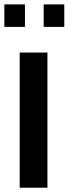

<svg xmlns="http://www.w3.org/2000/svg" viewBox="-30 -872 318 892"><path d="M190.4 0V-627.9H61.5V0ZM172.9 -747.1V-851.6H268.6V-747.1ZM-9.8 -747.1V-851.6H85.9V-747.1Z"/></svg>

Font: Namkio Khamti Book
Style: Bold
Weight: 800
Designer: Debbi Hosken
Foundry: SIL International
Version: Version 3.917